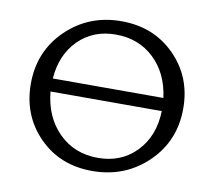

<svg xmlns="http://www.w3.org/2000/svg" viewBox="-75 -751 940 843"><g transform="rotate(10 394.5 -329.0)"><path d="M401 -664Q545 -664 639.5 -569Q734 -474 734 -333Q734 -188 633.5 -91Q533 6 387 6Q243 6 149.5 -89Q56 -184 56 -325Q56 -470 156 -567Q256 -664 401 -664ZM387 -602Q286 -602 220.5 -536.5Q155 -471 147 -364H640Q626 -472 557.5 -537Q489 -602 387 -602ZM402 -55Q506 -55 573 -124.5Q640 -194 643 -306H147Q158 -193 227.5 -124Q297 -55 402 -55Z"/></g></svg>

Font: EauTestInfant Medium
Style: Regular
Weight: 500
Designer: Christian Thalmann (Catharsis Fonts)
Version: Version 0.001;PS 000.001;hotconv 1.0.88;makeotf.lib2.5.64775